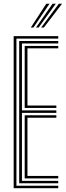

<svg xmlns="http://www.w3.org/2000/svg" viewBox="-20 -990 349 1010"><path d="M51.9 0V-800H286.4V-787.1H66.4V-12.9H286.4V0ZM109.9 -51.5V-383.5H276.4V-370.6H124.4V-64.4H286.4V-51.5ZM80.9 -25.8V-774.2H286.4V-761.3H95.4V-409.3H276.4V-396.4H95.4V-38.7H286.4V-25.8ZM109.9 -422.2V-748.5H286.4V-735.6H124.4V-435H276.4V-422.2ZM142 -845 223.4 -970.2H240.3L155.9 -845ZM196.4 -845 289.4 -970.2H306.3L210.5 -845ZM169.2 -845 256.4 -970.2H273.3L183.2 -845Z"/></svg>

Font: Big Shoulders Inline Display SC Thin
Style: Regular
Weight: 100
Designer: Patric King
Foundry: XO Type Co
Version: Version 2.002